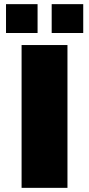

<svg xmlns="http://www.w3.org/2000/svg" viewBox="-20 -905 429 925"><path d="M305 -688V0H84V-688ZM381 -885V-746H229V-885ZM161 -885V-746H9V-885Z"/></svg>

Font: Archicoco
Style: Regular
Weight: 400
Designer: Hector Gatti
Foundry: Hector Gatti
Version: 1.002